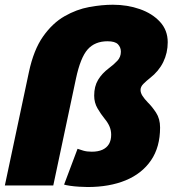

<svg xmlns="http://www.w3.org/2000/svg" viewBox="-41 -764 714 791"><path d="M-21 0 78 -466.5Q97.5 -558.5 136.5 -613.8Q175.5 -669 225 -697.2Q274.5 -725.5 326.5 -735Q378.5 -744.5 424 -744.5Q483.5 -744.5 535 -726.5Q586.5 -708.5 618.2 -674Q650 -639.5 650 -590Q650 -546 631.5 -508.2Q613 -470.5 577 -442.5Q561 -430 549.5 -418.2Q538 -406.5 538 -393.5Q538 -381.5 546 -369Q554 -356.5 568 -342Q585.5 -325 602 -299.8Q618.5 -274.5 618.5 -238.5Q618.5 -158 581.2 -103.5Q544 -49 477 -21.2Q410 6.5 320 6.5Q304.5 6.5 284.8 5.2Q265 4 248 1.5Q231 -1 223 -3.5L278.5 -151Q286.5 -148 301.8 -143.5Q317 -139 337 -139Q363 -139 380.8 -147Q398.5 -155 407.8 -170.5Q417 -186 417 -209Q417 -226.5 410.5 -242.2Q404 -258 390 -275Q374.5 -294 360.8 -317.5Q347 -341 347 -370Q347 -408 363 -434.8Q379 -461.5 407 -482.5Q428.5 -498.5 442.8 -514Q457 -529.5 457 -551Q457 -569 445 -581.5Q433 -594 402 -594Q350 -594 320.2 -560.5Q290.5 -527 272 -440.5L178.5 0Z"/></svg>

Font: Epilogue Black
Style: Italic
Weight: 900
Italic angle: -12°
Designer: Tyler Finck
Foundry: Etcetera Type Co
Version: Version 2.111